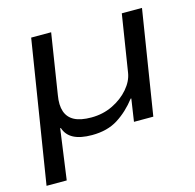

<svg xmlns="http://www.w3.org/2000/svg" viewBox="-100 -599 896 882"><g transform="rotate(-15 348.0 -158.0)"><path d="M15 180 123 -496H218L173 -209Q165 -163 175.5 -132Q186 -101 215.5 -85.5Q245 -70 296 -70Q351 -70 397.5 -92.5Q444 -115 474.5 -150.5Q505 -186 511 -224L554 -496H650L571 0H479L495 -107H492Q452 -55 401.5 -23Q351 9 278 9Q223 9 190.5 -8Q158 -25 147 -60L144 -59L111 180Z"/></g></svg>

Font: Nunito Sans 7pt Expanded
Style: Italic
Weight: 400
Width: 7
Italic angle: -9°
Designer: Vernon Adams
Foundry: Vernon Adams
Version: Version 3.101;gftools[0.9.27]